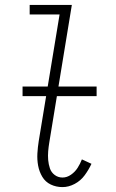

<svg xmlns="http://www.w3.org/2000/svg" viewBox="-20 -755 472 783"><path d="M235 8Q260 8 284.5 -5Q309 -18 325.5 -40.5Q342 -63 353 -87L314 -105Q307 -87 296.5 -70.5Q286 -54 269.5 -42.5Q253 -31 235 -31Q217 -31 203 -41.5Q189 -52 183.5 -68.5Q178 -85 176.5 -102.5Q175 -120 176.5 -138Q178 -156 181 -174L273 -735H101V-696H223L138 -180Q134 -155 132.5 -129.5Q131 -104 135.5 -79.5Q140 -55 152.5 -34Q165 -13 187 -2.5Q209 8 235 8ZM72 -363H374V-402H72Z"/></svg>

Font: Iosevka Sparkle Extralight
Style: Italic
Weight: 200
Italic angle: -9°
Designer: Belleve Invis
Foundry: Belleve Invis
Version: Version 4.5.0; ttfautohint (v1.8.3)